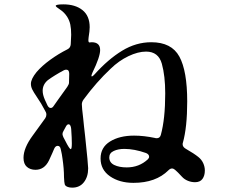

<svg xmlns="http://www.w3.org/2000/svg" viewBox="-20 -837 1040 882"><path d="M921 -54Q921 -30 910 -15Q899 0 876 0Q859 0 843 -6.5Q827 -13 816 -25Q796 -47 784 -57Q777 -63 770 -63Q762 -63 754 -55Q696 3 593 3Q529 3 485.5 -27Q442 -57 442 -109Q442 -160 485.5 -187Q529 -214 596 -214Q641 -214 693 -203Q695 -202 700 -202Q715 -202 719 -218Q739 -291 739 -408Q739 -488 723.5 -544Q708 -600 651 -600Q614 -600 570 -579Q526 -558 488 -521Q423 -460 364 -380Q356 -369 356 -358Q356 -343 362 -295L366 -256L371 -212Q385 -80 385 -64Q385 -25 365.5 0Q346 25 312 25Q300 25 292 22Q280 18 277.5 10Q275 2 274 -23Q274 -62 267 -109Q265 -127 259 -152Q256 -167 245 -167Q235 -167 229 -154L220 -133Q208 -106 205 -100Q184 -57 143 -57Q119 -57 103.5 -70.5Q88 -84 88 -112Q88 -157 130 -214L188 -294Q193 -302 193 -310Q193 -317 191 -321L184 -334Q171 -360 149 -392Q134 -414 128 -426.5Q122 -439 122 -452Q122 -474 148 -506Q173 -535 211 -562.5Q249 -590 289 -610Q304 -617 305 -634Q307 -666 307 -677Q307 -705 303 -724Q299 -743 289 -759Q276 -780 256 -793Q236 -806 236 -810Q236 -817 271 -817Q326 -817 359 -790.5Q392 -764 392 -712Q392 -695 387 -665Q386 -660 386 -653Q386 -642 391 -642Q395 -643 401 -643Q440 -643 440 -607Q440 -576 405 -504Q400 -492 400 -489Q400 -486 402 -486Q406 -486 415 -496Q477 -565 541 -604Q605 -643 675 -643Q768 -643 804 -577Q840 -511 840 -371Q840 -252 820 -181Q819 -179 819 -174Q819 -161 836 -152Q871 -132 891 -116Q906 -104 913.5 -87.5Q921 -71 921 -54ZM198 -353Q204 -341 213 -341Q221 -341 227 -351L246 -378L289 -438Q297 -450 297 -457Q297 -484 298 -498Q298 -517 284 -517Q279 -517 273 -514Q230 -491 200 -469Q176 -449 176 -420Q176 -402 186 -379ZM307 -245Q306 -255 303 -260.5Q300 -266 295 -266Q289 -266 284 -258L272 -236Q267 -228 267 -221Q267 -217 271 -207L280 -190Q299 -152 305 -152Q310 -152 310 -178Q310 -203 307 -245ZM659 -105Q665 -111 665 -117Q665 -128 651 -134Q597 -153 551 -153Q523 -153 502.5 -143.5Q482 -134 482 -114Q482 -90 505 -79Q528 -68 562 -68Q619 -68 659 -105Z"/></svg>

Font: Shippori Mincho B1 ExtraBold
Style: Regular
Weight: 800
Designer: FONTDASU
Foundry: FONTDASU / Google Inc. / but / Adobe
Version: Version 3.110; ttfautohint (v1.8.3)